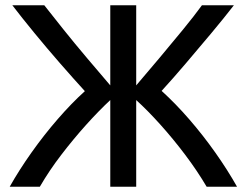

<svg xmlns="http://www.w3.org/2000/svg" viewBox="-20 -713 942 733"><path d="M17 0Q53 -64 100.5 -131Q148 -198 201 -259Q254 -320 304 -365Q261 -412 210 -470.5Q159 -529 111 -587.5Q63 -646 27 -693H149Q181 -652 223.5 -599Q266 -546 312.5 -491Q359 -436 401 -387V-693H500V-387Q542 -436 589 -492Q636 -548 679 -600.5Q722 -653 751 -693H873Q835 -644 786.5 -586Q738 -528 689 -470.5Q640 -413 597 -366Q650 -318 702.5 -257.5Q755 -197 802 -130.5Q849 -64 885 0H769Q733 -61 687 -122Q641 -183 592.5 -237Q544 -291 500 -331V0H401V-331Q356 -289 308 -235.5Q260 -182 214 -122Q168 -62 132 0Z"/></svg>

Font: Ubuntu Sans Medium
Style: Regular
Weight: 500
Designer: Dalton Maag Ltd
Foundry: Dalton Maag Ltd
Version: Version 1.006; ttfautohint (v1.8.4.7-5d5b)